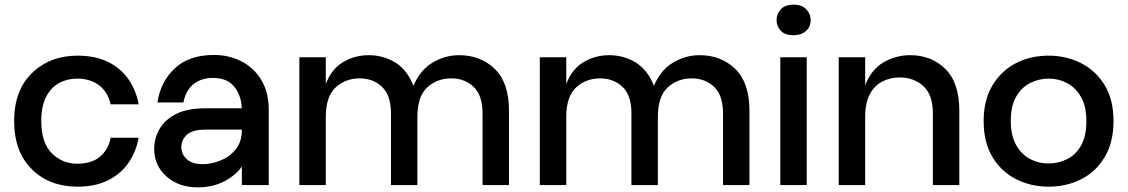

<svg xmlns="http://www.w3.org/2000/svg" viewBox="-20 -798 4863 828"><path d="M314 7Q193 7 117 -68.5Q41 -144 41 -276Q41 -409 118.5 -483.5Q196 -558 314 -558Q392 -558 447 -530.5Q502 -503 534.5 -455.5Q567 -408 578 -348H457Q445 -402 407 -430.5Q369 -459 312 -459Q271 -459 236 -440.5Q201 -422 179.5 -381.5Q158 -341 158 -276Q158 -182 203.5 -137Q249 -92 312 -92Q376 -92 412 -123Q448 -154 457 -204H578Q567 -144 534.5 -96.5Q502 -49 447 -21Q392 7 314 7Z M832 10Q751 10 698 -37Q645 -84 645 -155Q645 -201 667.5 -241Q690 -281 738.5 -306Q787 -331 867 -331H1023Q1020 -388 989.5 -425Q959 -462 898 -462Q849 -462 815 -435.5Q781 -409 771 -356H659Q672 -445 733.5 -503Q795 -561 903 -561Q967 -561 1021 -533.5Q1075 -506 1107 -453Q1139 -400 1139 -323V0H1023V-80Q998 -43 948 -16.5Q898 10 832 10ZM856 -90Q890 -90 929 -105Q968 -120 995.5 -152.5Q1023 -185 1023 -239H867Q810 -239 786 -217Q762 -195 762 -164Q762 -133 785.5 -111.5Q809 -90 856 -90Z M2175 0H2061V-309Q2061 -387 2022.5 -423.5Q1984 -460 1926 -460Q1865 -460 1822.5 -421Q1780 -382 1780 -293V0H1666V-309Q1666 -387 1627.5 -423.5Q1589 -460 1531 -460Q1470 -460 1427.5 -421Q1385 -382 1385 -293V0H1271V-551H1385V-436Q1410 -501 1460 -530.5Q1510 -560 1570 -560Q1633 -560 1684.5 -528.5Q1736 -497 1763 -428Q1792 -496 1845.5 -528Q1899 -560 1960 -560Q2053 -560 2114 -500.5Q2175 -441 2175 -321Z M3212 0H3098V-309Q3098 -387 3059.5 -423.5Q3021 -460 2963 -460Q2902 -460 2859.5 -421Q2817 -382 2817 -293V0H2703V-309Q2703 -387 2664.5 -423.5Q2626 -460 2568 -460Q2507 -460 2464.5 -421Q2422 -382 2422 -293V0H2308V-551H2422V-436Q2447 -501 2497 -530.5Q2547 -560 2607 -560Q2670 -560 2721.5 -528.5Q2773 -497 2800 -428Q2829 -496 2882.5 -528Q2936 -560 2997 -560Q3090 -560 3151 -500.5Q3212 -441 3212 -321Z M3402 -646Q3366 -646 3347.5 -665Q3329 -684 3329 -711Q3329 -738 3347.5 -758Q3366 -778 3402 -778Q3438 -778 3457 -758Q3476 -738 3476 -711Q3476 -682 3455.5 -664Q3435 -646 3402 -646ZM3459 0H3345V-551H3459Z M4117 0H4003V-309Q4003 -389 3962 -426.5Q3921 -464 3861 -464Q3819 -464 3785 -446.5Q3751 -429 3731 -391.5Q3711 -354 3711 -293V0H3597V-551H3711V-430Q3737 -498 3790 -529Q3843 -560 3905 -560Q3997 -560 4057 -500.5Q4117 -441 4117 -321Z M4502 7Q4426 7 4362.5 -25Q4299 -57 4260.5 -120Q4222 -183 4222 -276Q4222 -366 4259.5 -429Q4297 -492 4360 -525Q4423 -558 4502 -558Q4578 -558 4641.5 -526Q4705 -494 4743.5 -431.5Q4782 -369 4782 -276Q4782 -185 4744.5 -121.5Q4707 -58 4643.5 -25.5Q4580 7 4502 7ZM4502 -93Q4542 -93 4579.5 -110.5Q4617 -128 4641 -168.5Q4665 -209 4665 -276Q4665 -339 4642 -379.5Q4619 -420 4582 -439.5Q4545 -459 4502 -459Q4462 -459 4424.5 -441Q4387 -423 4363 -382.5Q4339 -342 4339 -276Q4339 -214 4361.5 -173.5Q4384 -133 4421 -113Q4458 -93 4502 -93Z"/></svg>

Font: Ulagadi Sans Medium
Style: Regular
Weight: 500
Designer: Ninad Kale (Devanagari), Jonny Pinhorn (Latin)
Foundry: Indian Type Foundry
Version: Version 3.01;March 29, 2020;FontCreator 12.0.0.2522 64-bit; 